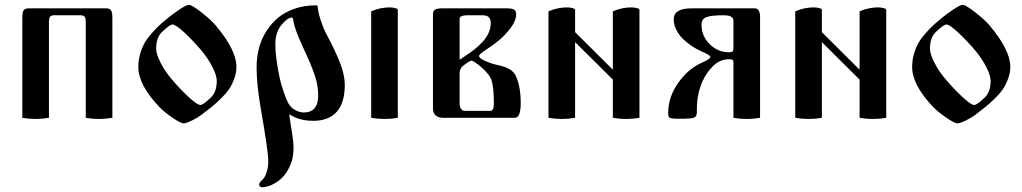

<svg xmlns="http://www.w3.org/2000/svg" viewBox="-20 -497 4310 810"><path d="M74.2 0V-420.9Q74.2 -445.3 79.8 -453.6Q85.4 -461.9 101.6 -461.9H426.8Q442.9 -461.9 448.5 -453.6Q454.1 -445.3 454.1 -420.9V0Q426.3 4.9 397.9 4.9Q369.6 4.9 341.8 0V-404.3Q341.8 -419.9 337.2 -426.3Q332.5 -432.6 320.3 -432.6H208Q195.8 -432.6 191.2 -426.3Q186.5 -419.9 186.5 -404.3V0Q158.7 4.9 130.4 4.9Q102.1 4.9 74.2 0Z M563.5 -214.8Q563.5 -243.2 571.3 -269.8Q579.1 -296.4 589.8 -315.4Q600.6 -334.5 619.4 -355.7Q638.2 -377 651.6 -389.4Q665 -401.9 687 -419.9Q705.6 -435.5 735.8 -456.1Q766.1 -476.6 777.3 -476.6Q789.1 -476.6 829.8 -444.8Q870.6 -413.1 890.1 -389.6Q977.5 -285.6 977.5 -215.3Q977.5 -189.9 968.3 -164.8Q959 -139.6 946.3 -120.8Q933.6 -102.1 910.9 -80.1Q888.2 -58.1 871.6 -44.9Q855 -31.7 828.1 -11.2Q812.5 0.5 788.6 12Q764.6 23.4 755.9 23.4Q741.7 23.4 705.8 -1.7Q669.9 -26.9 651.9 -45.9Q563.5 -138.7 563.5 -214.8ZM638.7 -292Q638.7 -269 657.7 -231.9Q676.8 -194.8 707 -159.7Q740.2 -120.6 776.1 -87.4Q812 -54.2 825.2 -54.2Q836.9 -54.2 869.1 -85Q894.5 -108.9 894.5 -155.8Q894.5 -178.7 875.5 -215.8Q856.4 -252.9 826.2 -288.1Q793 -327.1 757.1 -360.4Q721.2 -393.6 708 -393.6Q696.3 -393.6 664.1 -362.8Q638.7 -338.9 638.7 -292Z M1062.5 -210.9Q1062.5 -343.8 1152.3 -421.4Q1177.7 -443.4 1219.2 -459Q1260.7 -474.6 1315.4 -474.6Q1319.3 -474.6 1320.3 -468.8Q1322.3 -443.8 1333.7 -409.4Q1345.2 -375 1358.4 -350.6Q1395 -282.2 1414.8 -231.2Q1434.6 -180.2 1434.6 -138.7Q1434.6 -64 1400.9 -25.6Q1367.2 12.7 1301.8 12.7Q1242.2 12.7 1202.1 -14.2L1200.2 -11.7Q1218.3 96.7 1218.3 119.6Q1218.3 158.7 1211.4 181.2Q1204.6 203.6 1189.9 228Q1172.9 255.9 1142.3 274.4Q1111.8 293 1085.4 293Q1080.1 293 1076.7 289.8Q1073.2 286.6 1073.2 282.2Q1073.2 273.4 1088.9 259.3Q1098.6 249.5 1105.2 228.3Q1111.8 207 1111.8 184.1Q1111.8 141.6 1081.1 -33.2Q1062.5 -138.7 1062.5 -210.9ZM1141.6 -309.1Q1141.6 -255.9 1159.2 -171.4Q1165.5 -141.6 1177.2 -108.2Q1189 -74.7 1195.8 -62.5Q1206.5 -42.5 1225.8 -32.5Q1245.1 -22.5 1261.7 -22.5Q1322.3 -22.5 1322.3 -94.7Q1322.3 -136.2 1307.9 -179.2Q1293.5 -222.2 1260.7 -292.5Q1221.7 -376 1217.3 -411.1Q1215.8 -422.9 1211.4 -422.9Q1192.9 -422.9 1167.2 -391.8Q1141.6 -360.8 1141.6 -309.1Z M1545.9 0V-449.2Q1584 -465.8 1624 -465.8Q1635.7 -465.8 1647 -462.9Q1658.2 -460 1658.2 -455.1V0Q1630.4 4.9 1602.1 4.9Q1573.7 4.9 1545.9 0Z M1806.6 -40V-435.5Q1806.6 -451.7 1815.7 -456.8Q1824.7 -461.9 1848.1 -461.9H2115.2Q2139.2 -461.9 2148.4 -456.8Q2157.7 -451.7 2157.7 -436.5Q2157.7 -411.1 2135.3 -380.6Q2112.8 -350.1 2086.4 -328.1Q2060.1 -306.2 2030.3 -287.1Q2001 -268.1 2001 -260.7Q2001 -251.5 2026.6 -240Q2052.2 -228.5 2079.1 -222.7Q2117.2 -214.4 2133.3 -202.9Q2149.4 -191.4 2156.2 -176.8Q2176.8 -130.9 2176.8 -62.5Q2176.8 0 2151.9 0H1851.6Q1806.6 0 1806.6 -40ZM1918.9 -61.5Q1918.9 -47.4 1924.8 -38.3Q1930.7 -29.3 1941.9 -29.3H2048.3Q2063.5 -29.3 2063.5 -58.6Q2063.5 -128.9 2053.7 -158.2Q2045.4 -184.1 2007.3 -216.3Q1977.1 -241.2 1969.7 -241.2Q1963.4 -241.2 1945.8 -228.5Q1936 -221.7 1931.4 -217.5Q1926.8 -213.4 1922.9 -205.6Q1918.9 -197.8 1918.9 -188ZM1918.9 -247.6 1921.9 -246.6Q1936 -256.8 1942.9 -261.2Q1964.4 -274.9 1980.7 -287.8Q1997.1 -300.8 2014.2 -318.6Q2031.2 -336.4 2040.8 -357.2Q2050.3 -377.9 2050.3 -400.4Q2050.3 -432.6 2016.6 -432.6H1951.7Q1918.9 -432.6 1918.9 -417Z M2293.9 0V-449.2Q2332 -465.8 2372.1 -465.8Q2383.8 -465.8 2395 -462.9Q2406.2 -460 2406.2 -455.1V-361.3L2565.4 -203.1V-449.2Q2603.5 -465.8 2643.6 -465.8Q2655.3 -465.8 2666.5 -462.9Q2677.7 -460 2677.7 -455.1V0Q2649.9 4.9 2621.6 4.9Q2593.3 4.9 2565.4 0V-161.1L2406.2 -319.3V0Q2378.4 4.9 2350.1 4.9Q2321.8 4.9 2293.9 0Z M2798.8 -19.5Q2798.8 -87.4 2841.3 -147.5Q2883.8 -207.5 2940.9 -232.4Q2977.1 -248.5 2977.1 -256.8Q2977.1 -264.2 2936.5 -281.7Q2917.5 -290 2898.4 -302.7Q2879.4 -315.4 2861.8 -332.3Q2844.2 -349.1 2833.3 -371.1Q2822.3 -393.1 2822.3 -415.5Q2822.3 -461.9 2897.9 -461.9H3164.6Q3174.8 -461.9 3180.7 -452.1Q3186.5 -442.4 3186.5 -430.7V0Q3158.7 4.9 3130.4 4.9Q3102.1 4.9 3074.2 0V-233.4Q3074.2 -241.7 3070.8 -244.4Q3067.4 -247.1 3056.2 -247.1Q3019 -247.1 2990.5 -220.5Q2961.9 -193.8 2943.8 -154.3Q2919.9 -101.1 2919.9 -34.7Q2919.9 -26.4 2919.9 -22.2Q2919.9 -18.1 2918.5 -13.2Q2917 -8.3 2915.5 -6.3Q2914.1 -4.4 2909.4 -1.7Q2904.8 1 2900.1 1.5Q2895.5 2 2886 2.9Q2876.5 3.9 2867.2 3.9Q2857.9 3.9 2841.8 3.9Q2812 3.9 2805.4 -0.2Q2798.8 -4.4 2798.8 -19.5ZM2939.5 -393.1Q2939.5 -344.7 2974.1 -310.5Q3008.8 -276.4 3055.2 -276.4Q3067.9 -276.4 3071 -280.3Q3074.2 -284.2 3074.2 -295.4V-403.8Q3074.2 -413.6 3072.3 -418.7Q3070.3 -423.8 3061 -428.2Q3051.8 -432.6 3033.2 -432.6Q2981 -432.6 2960.2 -424.8Q2939.5 -417 2939.5 -393.1Z M3335 0V-449.2Q3373 -465.8 3413.1 -465.8Q3424.8 -465.8 3436 -462.9Q3447.3 -460 3447.3 -455.1V-361.3L3606.4 -203.1V-449.2Q3644.5 -465.8 3684.6 -465.8Q3696.3 -465.8 3707.5 -462.9Q3718.8 -460 3718.8 -455.1V0Q3690.9 4.9 3662.6 4.9Q3634.3 4.9 3606.4 0V-161.1L3447.3 -319.3V0Q3419.4 4.9 3391.1 4.9Q3362.8 4.9 3335 0Z M3828.1 -214.8Q3828.1 -243.2 3835.9 -269.8Q3843.8 -296.4 3854.5 -315.4Q3865.2 -334.5 3884 -355.7Q3902.8 -377 3916.3 -389.4Q3929.7 -401.9 3951.7 -419.9Q3970.2 -435.5 4000.5 -456.1Q4030.8 -476.6 4042 -476.6Q4053.7 -476.6 4094.5 -444.8Q4135.3 -413.1 4154.8 -389.6Q4242.2 -285.6 4242.2 -215.3Q4242.2 -189.9 4232.9 -164.8Q4223.6 -139.6 4210.9 -120.8Q4198.2 -102.1 4175.5 -80.1Q4152.8 -58.1 4136.2 -44.9Q4119.6 -31.7 4092.8 -11.2Q4077.1 0.5 4053.2 12Q4029.3 23.4 4020.5 23.4Q4006.3 23.4 3970.5 -1.7Q3934.6 -26.9 3916.5 -45.9Q3828.1 -138.7 3828.1 -214.8ZM3903.3 -292Q3903.3 -269 3922.4 -231.9Q3941.4 -194.8 3971.7 -159.7Q4004.9 -120.6 4040.8 -87.4Q4076.7 -54.2 4089.8 -54.2Q4101.6 -54.2 4133.8 -85Q4159.2 -108.9 4159.2 -155.8Q4159.2 -178.7 4140.1 -215.8Q4121.1 -252.9 4090.8 -288.1Q4057.6 -327.1 4021.7 -360.4Q3985.8 -393.6 3972.7 -393.6Q3960.9 -393.6 3928.7 -362.8Q3903.3 -338.9 3903.3 -292Z"/></svg>

Font: Monomachus
Style: Medium
Weight: 500
Designer: Alexey Kryukov
Version: Version 1.0